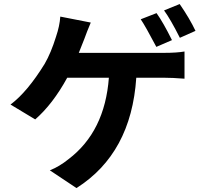

<svg xmlns="http://www.w3.org/2000/svg" viewBox="-20 -874 1040 972"><path d="M969.7 -717.8 890.6 -682.6Q842.8 -777.3 810.5 -821.3L889.6 -853.5Q939.5 -781.2 969.7 -717.8ZM850.6 -670.9 771.5 -636.7Q715.8 -742.2 692.4 -776.4L772.5 -807.6Q806.6 -759.8 850.6 -670.9ZM378.9 -606.4H809.6Q875 -606.4 914.1 -613.3V-475.6Q852.5 -480.5 809.6 -480.5H669.9Q644.5 -97.7 367.2 78.1L232.4 -11.7Q281.2 -31.2 327.1 -68.4Q510.7 -208 531.2 -480.5H320.3Q247.1 -346.7 158.2 -269.5L33.2 -344.7Q118.2 -408.2 206.1 -550.8Q238.3 -606.4 263.7 -688.5Q282.2 -743.2 285.2 -790L439.5 -759.8Q418.9 -710.9 407.2 -677.7Q401.4 -661.1 378.9 -606.4Z"/></svg>

Font: Gen Shin Gothic Bold
Style: Bold
Weight: 700
Designer: [Source Han Sans]
Ryoko NISHIZUKA  (kana & ideographs); Paul D. Hunt (Latin, Greek & Cyrillic); Wenlong ZHANG  (bopomofo
Version: Version 1.002.20150607